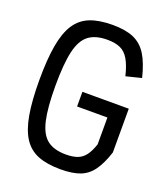

<svg xmlns="http://www.w3.org/2000/svg" viewBox="-149 -917 898 1035"><g transform="rotate(20 300.0 -400.0)"><path d="M319 14Q242 14 190 -6.5Q138 -27 107 -74.5Q76 -122 62 -202Q48 -282 48 -400Q48 -518 62 -598Q76 -678 107 -725.5Q138 -773 190 -793.5Q242 -814 319 -814Q392 -814 439 -794Q486 -774 515.5 -727.5Q545 -681 565 -599L477 -577Q463 -635 443.5 -668.5Q424 -702 394.5 -715.5Q365 -729 319 -729Q251 -729 212 -699Q173 -669 156.5 -597.5Q140 -526 140 -400Q140 -275 156.5 -203Q173 -131 212 -101Q251 -71 319 -71Q359 -71 385.5 -81Q412 -91 430 -115Q448 -139 462 -181V-335H288V-419H554V-168Q532 -100 503 -59.5Q474 -19 430.5 -2.5Q387 14 319 14Z"/></g></svg>

Font: Victor Mono Thin SemiBold
Style: Regular
Weight: 600
Monospace: yes
Version: Version 1.561;gftools[0.9.30]